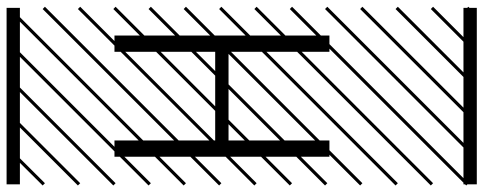

<svg xmlns="http://www.w3.org/2000/svg" viewBox="-461 -552 1453 577"><g transform="rotate(-90 265.5 -263.5)"><path d="M398.4 -646H447.3V0H398.4V-303.2H131.8V0H83V-646H131.8V-343.3H398.4ZM0 402.8H530.3V442.9H0ZM0 -970.2H530.3V-930.2H0ZM526.9 410.6 533.7 417.5 525.4 425.8 518.6 418.9ZM526.9 304.7 533.7 311.5 419.4 425.8 412.6 418.9ZM526.9 198.7 533.7 205.6 313.5 425.8 306.6 418.9ZM526.9 92.3 533.7 99.1 207.5 425.8 200.7 418.9ZM526.9 -13.2 533.7 -6.3 101.6 425.8 94.7 418.9ZM526.9 -119.1 533.7 -112.3 3.4 418 -3.4 411.1ZM526.9 -225.6 533.7 -218.8 3.4 311.5 -3.4 304.7ZM526.9 -331.5 533.7 -324.7 3.4 205.6 -3.4 198.7ZM526.9 -438 533.7 -431.2 3.4 99.1 -3.4 92.3ZM526.9 -543.5 533.7 -536.6 3.4 -6.3 -3.4 -13.2ZM526.9 -649.4 533.7 -642.6 3.4 -112.3 -3.4 -119.1ZM526.9 -755.9 533.7 -749 3.4 -218.8 -3.4 -225.6ZM526.9 -861.8 533.7 -855 3.4 -324.7 -3.4 -331.5ZM516.6 -958 523.4 -951.2 3.4 -431.2 -3.4 -438ZM411.1 -958 418 -951.2 3.4 -536.6 -3.4 -543.5ZM305.2 -958 312 -951.2 3.4 -642.6 -3.4 -649.4ZM198.7 -958 205.6 -951.2 3.4 -749 -3.4 -755.9ZM92.3 -958 99.1 -951.2 3.4 -855 -3.4 -861.8Z"/></g></svg>

Font: AzarMehrMSRS3
Style: Regular
Weight: 1
Designer: Amin Abedi
Version: Version 1.00